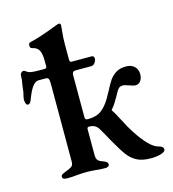

<svg xmlns="http://www.w3.org/2000/svg" viewBox="-107 -794 807 897"><g transform="rotate(-15 296.0 -345.5)"><path d="M353 -116 337 -145Q332 -153 322 -171.5Q312 -190 300.5 -197Q289 -204 272 -204Q262 -204 262 -195V-68Q262 -51 269.5 -43Q277 -35 294 -30Q315 -22 315 -11Q315 -4 309 -0.5Q303 3 296 3Q268 3 247 0Q221 -2 205 -2Q188 -2 160 0Q138 3 110 3Q88 3 88 -10Q88 -17 93.5 -20.5Q99 -24 111 -29Q133 -37 142 -43.5Q151 -50 151 -68V-445Q151 -460 148 -467Q145 -474 133 -474H99Q72 -474 47 -412Q46 -409 39.5 -393Q33 -377 23 -377Q16 -377 13 -386Q10 -395 10 -404Q10 -409 14 -427Q18 -441 18 -448L21 -472Q26 -495 26 -516Q26 -524 31.5 -529.5Q37 -535 41 -535Q45 -535 50.5 -532Q56 -529 61 -525Q71 -518 113 -518H141Q151 -518 151 -528V-555Q151 -588 142.5 -605Q134 -622 110 -627Q100 -628 100 -642Q100 -655 109 -656Q156 -666 248 -702Q256 -705 260 -705Q268 -705 268 -694Q268 -687 265 -662Q262 -637 262 -604V-529Q262 -524 264.5 -521Q267 -518 271 -518H368Q374 -518 377 -514.5Q380 -511 380 -505Q380 -494 372.5 -484Q365 -474 354 -474H278Q262 -474 262 -455V-250Q262 -239 275 -239Q317 -239 341 -257Q365 -275 385 -309Q388 -314 404 -343Q419 -373 431 -390Q443 -407 462 -419Q481 -431 510 -431Q535 -431 550.5 -417Q566 -403 566 -380Q566 -359 556.5 -346.5Q547 -334 532 -334Q523 -334 501 -342Q497 -343 488.5 -346Q480 -349 474 -349Q462 -349 455.5 -344Q449 -339 441 -325L430 -305Q411 -271 398 -257Q394 -253 394 -251.5Q394 -250 395 -248Q396 -246 397 -245Q405 -233 411.5 -220.5Q418 -208 424 -197Q446 -154 463 -128Q520 -41 559 -31Q572 -28 578 -23Q584 -18 584 -9Q584 0 563.5 7Q543 14 513 14Q471 14 445 0Q419 -14 401 -38.5Q383 -63 353 -116Z"/></g></svg>

Font: EB Garamond SemiBold
Style: Regular
Weight: 600
Designer: Georg Duffner and Octavio Pardo
Foundry: Georg Duffner
Version: Version 1.000